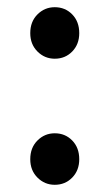

<svg xmlns="http://www.w3.org/2000/svg" viewBox="-20 -501 304 533"><path d="M132 -338Q104 -338 84 -358Q64 -378 64 -409Q64 -441 84 -461Q104 -481 132 -481Q161 -481 180.5 -461Q200 -441 200 -409Q200 -378 180.5 -358Q161 -338 132 -338ZM132 12Q104 12 84 -8Q64 -28 64 -59Q64 -91 84 -111Q104 -131 132 -131Q161 -131 180.5 -111Q200 -91 200 -59Q200 -28 180.5 -8Q161 12 132 12Z"/></svg>

Font: Assistant SemiBold
Style: Regular
Weight: 600
Designer: Hebrew By Ben Nathan, Latin by Paul Hunt
Version: Version 3.000